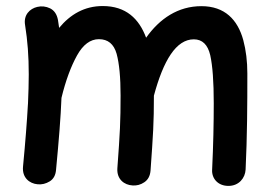

<svg xmlns="http://www.w3.org/2000/svg" viewBox="-20 -564 900 639"><path d="M56.6 -9.3C53.2 27.3 78.1 46.9 105 49.3C119.1 50.8 132.8 47.4 145.5 39.6C158.2 31.7 165 19 166.5 1.5C175.8 -96.2 182.1 -173.3 184.6 -238.3C198.7 -296.4 216.3 -343.3 236.3 -379.4C256.3 -415.5 280.8 -433.6 309.1 -433.6C339.4 -433.6 358.9 -417.5 368.2 -384.8C377 -352.1 381.3 -306.2 381.3 -246.1C381.3 -159.7 379.4 -123.5 370.6 -3.9C368.2 32.7 393.6 51.8 421.4 53.2C435.1 54.2 448.2 50.8 460.4 42.5C472.7 34.2 479.5 21.5 481 3.9C489.7 -118.7 492.2 -153.8 492.2 -245.6C523.9 -363.3 566.4 -433.1 625 -433.1C653.3 -433.1 671.4 -415.5 679.7 -380.4C687.5 -345.2 691.4 -292 691.4 -220.7C691.4 -152.3 689.9 -82 686 0.5C684.1 29.3 704.6 54.7 740.2 54.7C775.4 54.7 795.9 28.3 797.4 0.5C802.7 -108.9 803.2 -215.8 803.2 -319.3C803.2 -359.4 798.8 -396.5 789.6 -430.7C771 -498.5 728 -543.5 650.4 -543.5C572.8 -543.5 511.7 -502.4 466.3 -438.5C442.9 -501.5 399.4 -543.9 321.8 -543.9C261.2 -543.9 213.9 -516.1 176.8 -471.2C175.3 -480 174.3 -488.8 172.9 -497.6C169.4 -516.1 161.1 -528.8 147 -536.1C132.8 -543 118.2 -544.4 104 -541C79.1 -535.2 57.6 -514.2 63.5 -480.5C71.8 -427.7 75.7 -378.4 75.7 -315.9C75.7 -287.1 74.7 -255.4 73.2 -220.2C72.8 -218.3 72.8 -216.3 72.8 -214.8C69.8 -160.6 64.5 -91.8 56.6 -9.3Z"/></svg>

Font: Mikhak SemiBold
Style: Regular
Weight: 600
Designer: Amin Abedi
Version: Version 3.2